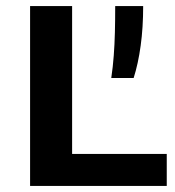

<svg xmlns="http://www.w3.org/2000/svg" viewBox="-20 -615 580 635"><path d="M79.5 0V-595H218.5V-106H531.5V0ZM348 -357Q353.5 -394 356.2 -431Q359 -468 360 -508.2Q361 -548.5 361 -595H453.5Q453.5 -523.5 445.2 -463.8Q437 -404 422 -357Z"/></svg>

Font: Encode Sans SC SemiExpanded SemiBold
Style: Regular
Weight: 600
Width: 6
Designer: Multiple Designers
Foundry: Impallari Type
Version: Version 3.002